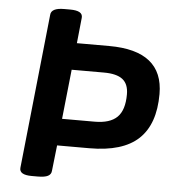

<svg xmlns="http://www.w3.org/2000/svg" viewBox="-51 -749 720 799"><g transform="rotate(5 309.0 -350.0)"><path d="M111 2Q58 2 61 -28L129 -673Q131 -702 185 -702H210Q264 -702 261 -672L250 -565H385Q611 -565 611 -384Q611 -258 545 -196Q479 -134 340 -134H205L193 -27Q192 -12 178.5 -5Q165 2 136 2ZM373 -453H238L216 -246H352Q416 -246 446 -275.5Q476 -305 476 -371Q476 -414 451 -433.5Q426 -453 373 -453Z"/></g></svg>

Font: Asap Semi Expanded Semi Expanded SemiBold
Style: Italic
Weight: 600
Width: 6
Italic angle: -6°
Designer: Pablo Cosgaya
Foundry: Omnibus-Type
Version: Version 3.001; ttfautohint (v1.8.4.7-5d5b)